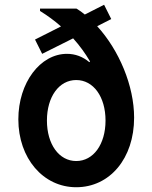

<svg xmlns="http://www.w3.org/2000/svg" viewBox="-20 -776 640 806"><path d="M127 -610 157 -550 287 -615C315 -584 338 -552 358 -518L355 -515C328 -538 296 -550 261 -550C149 -550 57 -429 57 -275C57 -112 161 10 300 10C441 10 543 -111 543 -282C543 -416 480 -565 388 -666L447 -696L417 -756L336 -715C325 -724 313 -733 301 -740H148V-730C180 -710 209 -689 236 -665ZM300 -100C228 -100 177 -170 177 -270C177 -370 228 -440 300 -440C372 -440 423 -370 423 -270C423 -170 372 -100 300 -100Z"/></svg>

Font: CommitMono
Style: Bold
Weight: 700
Monospace: yes
Designer: Eigil Nikolajsen
Foundry: Eigil Nikolajsen
Version: Version 1.143